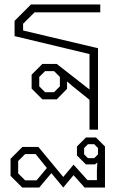

<svg xmlns="http://www.w3.org/2000/svg" viewBox="-20 -578 547 856"><path d="M379 -133 302 -195 279 -215V-182L233 -135H169L121 -183V-245L169 -293H233L379 -179V-337L45 -417V-485L118 -558H427V-523H134L83 -472V-442L417 -363V0H379ZM221 -167 247 -193V-235L221 -261H181L155 -235V-193L181 -167ZM27 206V130L80 77H151L262 211L308 156L370 225H412V181L414 147L403 155H363L323 115V75L363 35H408L448 75V258H357L308 203L262 258L209 194L155 258H79ZM400 127 417 110V82L400 65H372L355 82V110L372 127ZM143 226 189 171 139 109H92L61 140V195L92 226Z"/></svg>

Font: Chakra Petch ExtraLight
Style: Regular
Weight: 275
Designer: Katatrad Aksorn Co.,Ltd.
Foundry: Cadson Demak Co.,Ltd.
Version: Version 1.000; ttfautohint (v1.6)